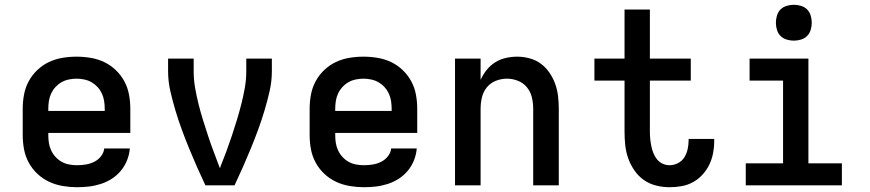

<svg xmlns="http://www.w3.org/2000/svg" viewBox="-20 -775 3640 803"><path d="M302 8Q273 8 243 3Q213 -2 186 -14.5Q159 -27 137 -47.5Q115 -68 100.5 -94.5Q86 -121 80.5 -150.5Q75 -180 75 -210V-320Q75 -350 80.5 -379.5Q86 -409 100 -435Q114 -461 136 -482Q158 -503 184.5 -515.5Q211 -528 240.5 -533Q270 -538 300 -538Q330 -538 359.5 -533Q389 -528 415.5 -515.5Q442 -503 464 -482Q486 -461 500 -435Q514 -409 519.5 -379.5Q525 -350 525 -320V-219H182V-210Q182 -193 184.5 -177Q187 -161 194 -146Q201 -131 212.5 -118.5Q224 -106 238.5 -98Q253 -90 269.5 -87Q286 -84 302 -84Q321 -84 339 -87Q357 -90 373.5 -98Q390 -106 402 -121Q414 -136 416 -154H523Q521 -129 511.5 -105Q502 -81 486 -61.5Q470 -42 448.5 -28Q427 -14 402.5 -6Q378 2 353 5Q328 8 302 8ZM418 -311V-320Q418 -336 415.5 -352.5Q413 -369 406 -384Q399 -399 388 -411Q377 -423 363 -431Q349 -439 332.5 -442.5Q316 -446 300 -446Q284 -446 267.5 -442.5Q251 -439 237 -431Q223 -423 212 -411Q201 -399 194 -384Q187 -369 184.5 -352.5Q182 -336 182 -320V-311Z M839 0Q821 -38 804 -76.5Q787 -115 771 -154Q755 -193 740.5 -232.5Q726 -272 714 -312Q702 -352 692.5 -393.5Q683 -435 683 -477V-530H790V-477Q790 -442 796 -407.5Q802 -373 810.5 -339Q819 -305 829.5 -271.5Q840 -238 851 -204.5Q862 -171 874.5 -138.5Q887 -106 899 -73L900 -74L901 -73L902 -78Q915 -110 927 -142.5Q939 -175 950 -208Q961 -241 971 -274Q981 -307 989.5 -340.5Q998 -374 1004 -408Q1010 -442 1010 -477V-530H1117V-477Q1117 -435 1107.5 -393.5Q1098 -352 1086 -312Q1074 -272 1059.5 -232.5Q1045 -193 1029 -154Q1013 -115 996 -76.5Q979 -38 961 0Z M1502 8Q1473 8 1443 3Q1413 -2 1386 -14.5Q1359 -27 1337 -47.5Q1315 -68 1300.5 -94.5Q1286 -121 1280.5 -150.5Q1275 -180 1275 -210V-320Q1275 -350 1280.5 -379.5Q1286 -409 1300 -435Q1314 -461 1336 -482Q1358 -503 1384.5 -515.5Q1411 -528 1440.5 -533Q1470 -538 1500 -538Q1530 -538 1559.5 -533Q1589 -528 1615.5 -515.5Q1642 -503 1664 -482Q1686 -461 1700 -435Q1714 -409 1719.5 -379.5Q1725 -350 1725 -320V-219H1382V-210Q1382 -193 1384.5 -177Q1387 -161 1394 -146Q1401 -131 1412.5 -118.5Q1424 -106 1438.5 -98Q1453 -90 1469.5 -87Q1486 -84 1502 -84Q1521 -84 1539 -87Q1557 -90 1573.5 -98Q1590 -106 1602 -121Q1614 -136 1616 -154H1723Q1721 -129 1711.5 -105Q1702 -81 1686 -61.5Q1670 -42 1648.5 -28Q1627 -14 1602.5 -6Q1578 2 1553 5Q1528 8 1502 8ZM1618 -311V-320Q1618 -336 1615.5 -352.5Q1613 -369 1606 -384Q1599 -399 1588 -411Q1577 -423 1563 -431Q1549 -439 1532.5 -442.5Q1516 -446 1500 -446Q1484 -446 1467.5 -442.5Q1451 -439 1437 -431Q1423 -423 1412 -411Q1401 -399 1394 -384Q1387 -369 1384.5 -352.5Q1382 -336 1382 -320V-311Z M1883 0V-530H1990V-441Q2000 -463 2015 -482Q2030 -501 2050.5 -514Q2071 -527 2095 -532.5Q2119 -538 2143 -538Q2169 -538 2195 -531Q2221 -524 2242 -508.5Q2263 -493 2278 -471Q2293 -449 2302 -424Q2311 -399 2314 -372.5Q2317 -346 2317 -320V0H2210V-320Q2210 -344 2204.5 -367.5Q2199 -391 2184 -409.5Q2169 -428 2146.5 -437Q2124 -446 2100 -446Q2076 -446 2053.5 -437Q2031 -428 2016 -409.5Q2001 -391 1995.5 -367.5Q1990 -344 1990 -320V0Z M2780 8Q2752 8 2724 1Q2696 -6 2673 -22Q2650 -38 2633.5 -62Q2617 -86 2607.5 -112.5Q2598 -139 2595 -167.5Q2592 -196 2592 -224V-438H2466V-530H2592V-735H2698V-530H2869V-438H2698V-224Q2698 -209 2699.5 -194Q2701 -179 2704 -164Q2707 -149 2712.5 -135Q2718 -121 2727.5 -109Q2737 -97 2751 -90.5Q2765 -84 2780 -84Q2799 -84 2816 -93Q2833 -102 2842.5 -117.5Q2852 -133 2856 -151.5Q2860 -170 2860 -188Q2860 -190 2860 -191Q2860 -192 2860 -194H2967Q2967 -191 2967 -188.5Q2967 -186 2967 -183Q2967 -158 2962 -133Q2957 -108 2946 -85.5Q2935 -63 2917.5 -44Q2900 -25 2878 -13Q2856 -1 2831 3.5Q2806 8 2780 8Z M3099 0V-92H3255V-438H3115V-530H3361V-92H3501V0ZM3300 -605Q3285 -605 3270 -609.5Q3255 -614 3244.5 -624.5Q3234 -635 3229.5 -650Q3225 -665 3225 -680Q3225 -695 3229.5 -710Q3234 -725 3244.5 -735.5Q3255 -746 3270 -750.5Q3285 -755 3300 -755Q3315 -755 3330 -750.5Q3345 -746 3355.5 -735.5Q3366 -725 3370.5 -710Q3375 -695 3375 -680Q3375 -665 3370.5 -650Q3366 -635 3355.5 -624.5Q3345 -614 3330 -609.5Q3315 -605 3300 -605Z"/></svg>

Font: Iosevka Curly SmBdEx
Style: Regular
Weight: 600
Width: 7
Monospace: yes
Designer: Belleve Invis
Foundry: Belleve Invis
Version: Version 11.1.0; ttfautohint (v1.8.3)